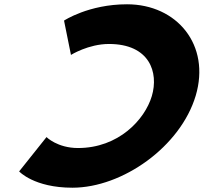

<svg xmlns="http://www.w3.org/2000/svg" viewBox="-20 -860 949 895"><path d="M488 -655C677 -655 720.7 -523 687.7 -412C654.9 -302 532.6 -170 343.6 -170C247.6 -170 196.8 -221 196.8 -221L69.2 -61C69.2 -61 138.5 15 317.5 15C551.5 15 821.7 -177 892.3 -414C962.5 -650 805.1 -840 572.1 -840C393.1 -840 278.5 -764 278.5 -764L310.8 -604C310.8 -604 392 -655 488 -655Z"/></svg>

Font: Hussar
Style: BdOblThree
Weight: 700
Foundry: Cannot Into Space Fonts
Version: Version 2.00